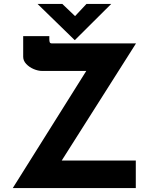

<svg xmlns="http://www.w3.org/2000/svg" viewBox="-20 -957 762 977"><path d="M45 0 419 -596H195Q174 -596 151.5 -605.5Q129 -615 113.5 -631.5Q98 -648 98 -668V-773H231V-759Q231 -741 236 -738Q241 -735 253 -736Q259 -736 263 -736H672L294 -140H671V0ZM297 -937 362 -875 420 -937H546L361 -753H360L171 -937Z"/></svg>

Font: Reem Kufi Ink
Style: Bold
Weight: 700
Designer: Khaled Hosny
Version: Version 1.002